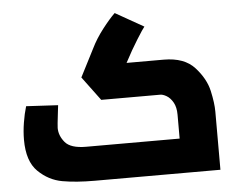

<svg xmlns="http://www.w3.org/2000/svg" viewBox="-53 -811 1031 871"><g transform="rotate(-5 463.0 -375.0)"><path d="M916 -265V0H344Q259 0 197 -11Q135 -22 87.5 -68.5Q40 -115 40 -213Q40 -250 46.5 -290.5Q53 -331 63 -364L208 -356L204 -322Q197 -264 197 -253Q197 -218 222.5 -187.5Q248 -157 318 -157H744V-266Q744 -300 731.5 -322Q719 -344 701.5 -354Q684 -364 671 -363H405L324 -472L389 -599Q410 -642 442.5 -684Q475 -726 500 -750L629 -677Q621 -668 592 -621.5Q563 -575 539 -529L534 -520H703Q797 -520 844 -468Q891 -416 903.5 -360Q916 -304 916 -265ZM629 -677Z"/></g></svg>

Font: Cairo Black
Style: Regular
Weight: 900
Designer: Mohamed Gaber, the designers of Titillium
Foundry: Kief Type Foundry
Version: Version 2.009; ttfautohint (v1.5.33-1714) -l 8 -r 50 -G 200 